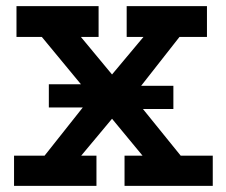

<svg xmlns="http://www.w3.org/2000/svg" viewBox="-20 -609 739 629"><path d="M140 -333H308L404 -328H548V-252H395L303 -257H140ZM26 0V-99H126L279 -292L117 -488H34V-589H303V-488H245L347 -365L450 -488H395V-589H658V-488H568L415 -293L572 -99H677V0H388V-99H447L347 -220L246 -99H296V0Z"/></svg>

Font: Podkova
Style: Bold
Weight: 700
Designer: Ilya Yudin
Foundry: Cyreal (www.cyreal.org)
Version: Version 2.102; ttfautohint (v1.8.1.43-b0c9)